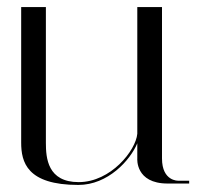

<svg xmlns="http://www.w3.org/2000/svg" viewBox="-20 -520 566 544"><path d="M110 -115V-500H40V-116C40 -61 56 4 202 4C286 4 349 -66 369 -114V-71C369 -71 363 0 455 0H516V-8H485C485 -8 439 -6 439 -71V-500H369V-141C365 -94 294 -4 203 -4C115 -4 110 -72 110 -115Z"/></svg>

Font: Italiana
Style: Regular
Weight: 400
Designer: Santiago Orozco
Foundry: Santiago Orozco
Version: Version 1.000;PS 001.001;hotconv 1.0.56